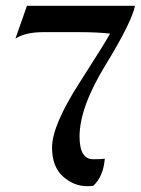

<svg xmlns="http://www.w3.org/2000/svg" viewBox="-20 -474 485 661"><path d="M280.3 167Q233.9 167 196.5 133.3Q159.2 99.6 159.2 33.7Q159.2 -42 253.7 -189.2Q348.1 -336.4 358.9 -358.4Q312.5 -363.3 257.8 -363.3H127.4Q68.8 -363.3 33.2 -341.3L72.8 -454.1H444.8Q432.6 -396 343.3 -250.2Q253.9 -104.5 253.9 -3.9Q253.9 74.2 300.8 74.2Q331.1 74.2 340.8 72.3Q335.9 133.3 301.3 165.5Q290.5 167 280.3 167Z"/></svg>

Font: Balgruf
Style: Regular
Weight: 500
Designer: Paul James MIller
Foundry: High-Logic / Made with FontCreator
Version: Version 1.201;March 28, 2021;FontCreator 13.0.0.2683 64-bit